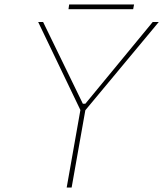

<svg xmlns="http://www.w3.org/2000/svg" viewBox="-20 -835 727 855"><path d="M285 -794 288 -815H577L573 -794ZM277 0 338 -345 150 -737H172L349 -373H360L660 -737H687L360 -344L299 0Z"/></svg>

Font: Tomorrow Thin
Style: Italic
Weight: 250
Italic angle: -10°
Designer: Tony de Marco, Monica Rizzolli
Foundry: Just in Type
Version: Version 2.002